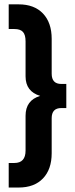

<svg xmlns="http://www.w3.org/2000/svg" viewBox="-20 -710 336 860"><path d="M19 20H44.5Q94.5 20 94.5 -35.5V-191.5Q94.5 -261 160 -280.5Q94.5 -300 94.5 -368V-525Q94.5 -554 82.8 -567Q71 -580 44.5 -580H19V-690.5H63.5Q133.5 -690.5 172.5 -649.5Q211.5 -608.5 211.5 -536V-380Q211.5 -334 254.5 -334H277V-226H254.5Q211.5 -226 211.5 -180.5V-24Q211.5 48.5 172.5 89.2Q133.5 130 63.5 130H19Z"/></svg>

Font: Overused Grotesk SemiBold
Style: Regular
Weight: 610
Version: Version 0.004